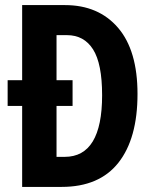

<svg xmlns="http://www.w3.org/2000/svg" viewBox="-20 -734 607 754"><path d="M235 -714Q367 -714 443.5 -625Q520 -536 520 -365Q520 -190 445 -95Q370 0 222 0H67V-318H10V-419H67V-714ZM243 -596H202V-419H265V-318H202V-118H234Q381 -118 381 -360Q381 -484 345.5 -540Q310 -596 243 -596Z"/></svg>

Font: Noto Sans Sinhala UI ExtraCondensed
Style: Bold
Weight: 700
Width: 2
Designer: Jelle Bosma - Monotype Design Team
Foundry: Monotype Imaging Inc.
Version: Version 2.006; ttfautohint (v1.8.4.7-5d5b)